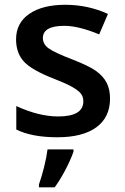

<svg xmlns="http://www.w3.org/2000/svg" viewBox="-20 -570 527 811"><path d="M47.9 0ZM444.8 -153.8Q444.8 -74.7 387.2 -32.5Q329.6 9.8 222.2 9.8Q114.3 9.8 48.8 -22.9V-122.1Q144 -78.1 226.1 -78.1Q332 -78.1 332 -142.1Q332 -162.6 320.3 -176.3Q308.6 -189.9 281.7 -204.6Q254.9 -219.2 207 -237.8Q113.8 -273.9 80.8 -310.1Q47.9 -346.2 47.9 -403.8Q47.9 -473.1 103.8 -511.5Q159.7 -549.8 255.9 -549.8Q351.1 -549.8 436 -511.2L398.9 -424.8Q311.5 -460.9 252 -460.9Q161.1 -460.9 161.1 -409.2Q161.1 -383.8 184.8 -366.2Q208.5 -348.6 288.1 -317.9Q355 -292 385.3 -270.5Q415.5 -249 430.2 -220.9Q444.8 -192.9 444.8 -153.8ZM144.5 209Q155.8 177.7 166.3 135.5Q176.8 93.3 180.7 61H290.5V70.8Q276.4 109.9 253.9 151.9Q231.4 193.8 210.9 221.2H144.5Z"/></svg>

Font: Open Sans Semibold
Style: Regular
Weight: 600
Foundry: Ascender Corporation
Version: Version 1.10; ttfautohint (v1.5.65-e2d9)